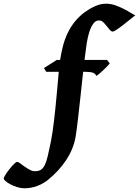

<svg xmlns="http://www.w3.org/2000/svg" viewBox="-209 -762 743 1026"><path d="M514.2 -680.2Q507.3 -675.3 496.8 -666.7Q486.3 -658.2 474.4 -648.7Q462.4 -639.2 449.7 -629.2Q437 -619.1 426 -611.3Q415 -603.5 406.5 -598.4Q397.9 -593.3 394 -593.3Q385.7 -593.3 377.7 -602.5Q369.6 -611.8 360.8 -623Q352.1 -634.3 342.3 -643.6Q332.5 -652.8 320.3 -652.8Q301.8 -652.8 289.1 -635Q276.4 -617.2 267.8 -589.8Q259.3 -562.5 254.2 -529.3Q249 -496.1 245.6 -464.8L242.7 -441.9H362.8L377.4 -423.3Q372.6 -416.5 362.5 -406.2Q352.5 -396 341.6 -385.7Q330.6 -375.5 320.6 -367.2Q310.5 -358.9 305.7 -356.4Q300.3 -370.1 285.2 -374.3Q270 -378.4 240.7 -378.4H235.4Q231.9 -348.1 228.5 -315.2Q225.1 -282.2 221.4 -249Q217.8 -215.8 214.1 -183.6Q210.4 -151.4 207.3 -123Q204.1 -94.7 200.9 -71.5Q197.8 -48.3 195.3 -32.7Q189.5 2 176.3 33.7Q163.1 65.4 144 94.2Q125 123 101.1 148.9Q77.1 174.8 49.8 197.3Q23.4 219.2 -10 231.7Q-43.5 244.1 -78.6 244.1Q-98.1 244.1 -117.7 237.8Q-137.2 231.4 -153.1 223.1Q-168.9 214.8 -179 206.1Q-189 197.3 -189 192.4Q-189 188 -184.6 179.7Q-180.2 171.4 -173.3 161.6Q-166.5 151.9 -158.2 141.4Q-149.9 130.9 -142.1 122.3Q-134.3 113.8 -127.7 108.4Q-121.1 103 -117.7 103Q-111.8 103 -101.3 110.8Q-90.8 118.7 -77.9 127.9Q-64.9 137.2 -50.5 145Q-36.1 152.8 -22 152.8Q-2.4 152.8 9.8 145Q22 137.2 30.8 118.9Q39.6 100.6 46.6 70.1Q53.7 39.6 63 -5.9Q67.4 -27.3 71.5 -55.7Q75.7 -84 79.6 -116Q83.5 -147.9 86.9 -182.6Q90.3 -217.3 93.5 -251.2Q96.7 -285.2 99.6 -317.9Q102.5 -350.6 105 -378.4H38.1L25.9 -398.4L94.7 -441.9H112.3Q118.2 -481 127.7 -517.1Q137.2 -553.2 152.6 -585.4Q168 -617.7 190.4 -645.8Q212.9 -673.8 243.7 -696.8Q270 -715.8 299.1 -729Q328.1 -742.2 358.4 -742.2Q383.3 -742.2 408 -733.4Q432.6 -724.6 453.9 -713.6Q475.1 -702.6 491 -692.6Q506.8 -682.6 514.2 -680.2Z"/></svg>

Font: Gentium Book Basic
Style: Bold Italic
Weight: 700
Italic angle: -8°
Designer: J. Victor Gaultney and Annie Olsen
Foundry: SIL International
Version: Version 1.102; 2013; Maintenance release